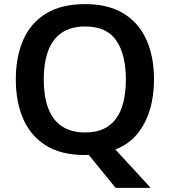

<svg xmlns="http://www.w3.org/2000/svg" viewBox="-20 -745 827 935"><path d="M543 170 412 9Q408 9 403 9.5Q398 10 394 10Q279 10 204.5 -36Q130 -82 93.5 -165Q57 -248 57 -359Q57 -469 93.5 -551.5Q130 -634 205 -679.5Q280 -725 395 -725Q507 -725 581.5 -679.5Q656 -634 693 -551.5Q730 -469 730 -358Q730 -276 709 -208Q688 -140 647 -91Q606 -42 542 -17L714 170ZM394 -100Q464 -100 508 -131Q552 -162 572.5 -220Q593 -278 593 -358Q593 -479 546.5 -547.5Q500 -616 395 -616Q325 -616 280 -585Q235 -554 214 -496Q193 -438 193 -358Q193 -278 214 -220Q235 -162 280 -131Q325 -100 394 -100Z"/></svg>

Font: Noto Sans Symbols SemiBold
Style: Regular
Weight: 600
Version: Version 2.002